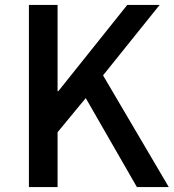

<svg xmlns="http://www.w3.org/2000/svg" viewBox="-20 -757 704 777"><path d="M97 0V-737H213V-388H216L495 -737H626L397 -452L663 0H534L327 -360L213 -222V0Z"/></svg>

Font: Source Han Sans Medium
Style: Regular
Weight: 500
Designer: Ryoko NISHIZUKA Ë•øÂ°öÊ∂ºÂ≠ê (kana, bopomofo & ideographs); Paul D. Hunt (Latin, Greek & Cyrillic); Sandoll Communicatio
Foundry: Adobe
Version: Version 2.004;hotconv 1.0.118;makeotfexe 2.5.65603